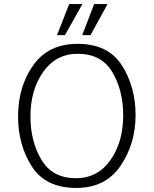

<svg xmlns="http://www.w3.org/2000/svg" viewBox="-20 -912 757 946"><path d="M444 -892H510L426 -739H385ZM321 -892H386L300 -739H261ZM648 -345Q648 -204 574 -95Q500 14 356 14Q204 14 136.5 -92.5Q69 -199 69 -337Q69 -486 144 -591Q219 -696 362 -696Q513 -696 580.5 -590Q648 -484 648 -345ZM354 -34Q461 -34 524 -123Q587 -212 587 -344Q587 -466 533.5 -556.5Q480 -647 363 -647Q256 -647 193 -558Q130 -469 130 -338Q130 -216 184 -125Q238 -34 354 -34Z"/></svg>

Font: Palanquin ExtraLight
Style: Regular
Weight: 275
Designer: Pria Ravichandran
Version: Version 1.001